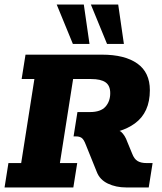

<svg xmlns="http://www.w3.org/2000/svg" viewBox="-20 -823 711 843"><path d="M0 0 17 -107H73L131 -476H75L92 -583H428Q528 -583 583 -544Q638 -505 638 -427Q638 -329 572 -281Q543 -260 505 -248Q508 -247 511 -245Q529 -229 539 -200L560 -149Q569 -125 584 -116Q599 -107 624 -107H650L633 0H534Q489 0 453.5 -17Q418 -34 405 -68L357 -187Q348 -211 338.5 -217.5Q329 -224 315 -224H303L320 -331H375Q422 -331 443 -354.5Q464 -378 464 -414Q464 -447 443.5 -461.5Q423 -476 380 -476H301L243 -107H319L302 0ZM450 -630 379 -803H499L524 -630ZM300 -630 229 -803H348L373 -630Z"/></svg>

Font: Rokkitt SemiBold ExtraBold
Style: Italic
Weight: 800
Italic angle: -9°
Version: Version 3.103